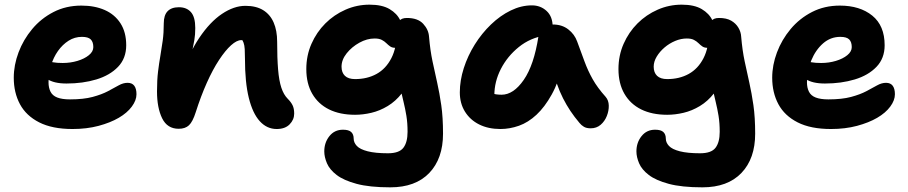

<svg xmlns="http://www.w3.org/2000/svg" viewBox="-20 -543 3891 823"><path d="M291 10Q204 10 148 -18.5Q92 -47 65.5 -96.5Q39 -146 39 -210Q39 -264 59.5 -318.5Q80 -373 118 -418.5Q156 -464 209.5 -491.5Q263 -519 329 -519Q386 -519 429 -500Q472 -481 496.5 -443Q521 -405 521 -349Q521 -293 486 -256.5Q451 -220 393 -202.5Q335 -185 265 -185Q211 -185 182 -204.5Q153 -224 153 -250Q153 -264 159.5 -271.5Q166 -279 182 -279Q193 -279 208 -276Q223 -273 249 -273Q282 -273 312 -282Q342 -291 361 -306.5Q380 -322 380 -341Q380 -363 369 -374Q358 -385 331 -385Q300 -385 274 -368.5Q248 -352 228.5 -324.5Q209 -297 198.5 -262Q188 -227 188 -190Q188 -167 196.5 -150Q205 -133 225.5 -125Q246 -117 280 -117Q338 -117 377 -127.5Q416 -138 442.5 -152Q469 -166 488.5 -177Q508 -188 527 -188Q546 -188 555.5 -175.5Q565 -163 565 -139Q565 -113 545 -86Q525 -59 489 -38Q453 -17 402.5 -3.5Q352 10 291 10Z M1166 10Q1124 10 1093.5 -23.5Q1063 -57 1046.5 -123.5Q1030 -190 1030 -292Q1030 -316 1029 -332.5Q1028 -349 1024 -360Q1020 -371 1013 -379.5Q1006 -388 994 -395Q1020 -395 1037 -390.5Q1054 -386 1063 -373.5Q1072 -361 1069 -333Q1052 -355 1040 -363Q1028 -371 1014 -371Q995 -371 970.5 -349Q946 -327 919 -286Q892 -245 866.5 -188Q841 -131 819 -62Q806 -21 790 -6Q774 9 746 9Q697 9 675 -36Q653 -81 653 -151Q653 -200 657.5 -236.5Q662 -273 667.5 -304.5Q673 -336 677.5 -369Q682 -402 682 -443Q682 -478 698.5 -495Q715 -512 747 -512Q780 -512 798.5 -491Q817 -470 817 -423Q817 -394 813 -371Q809 -348 803.5 -322Q798 -296 794 -259Q790 -222 791 -165L754 -208Q788 -312 834 -380.5Q880 -449 931.5 -483.5Q983 -518 1032 -518Q1078 -518 1108 -499.5Q1138 -481 1153 -446.5Q1168 -412 1168 -364Q1168 -294 1172 -245.5Q1176 -197 1186 -167Q1196 -137 1213 -120Q1227 -106 1234 -92Q1241 -78 1241 -56Q1241 -30 1221.5 -10Q1202 10 1166 10Z M1653 260Q1564 260 1508.5 245Q1453 230 1423 207Q1393 184 1381.5 157Q1370 130 1370 106Q1370 68 1392 40.5Q1414 13 1450 13Q1475 13 1485.5 23Q1496 33 1496 51Q1496 68 1509.5 82.5Q1523 97 1556 105.5Q1589 114 1643 114Q1691 114 1709 90.5Q1727 67 1727 22Q1727 -16 1722 -46.5Q1717 -77 1710 -105.5Q1703 -134 1696 -165.5Q1689 -197 1684 -235L1742 -227Q1729 -177 1702.5 -143Q1676 -109 1642 -88.5Q1608 -68 1572 -59.5Q1536 -51 1502 -51Q1437 -51 1390.5 -74Q1344 -97 1318.5 -141Q1293 -185 1293 -247Q1293 -305 1315 -355Q1337 -405 1374.5 -442.5Q1412 -480 1461 -501.5Q1510 -523 1564 -523Q1618 -523 1650 -504Q1682 -485 1695.5 -456Q1709 -427 1709 -395Q1709 -370 1698 -354Q1687 -338 1675 -338Q1661 -338 1652.5 -344Q1644 -350 1636 -358Q1628 -366 1616.5 -372Q1605 -378 1586 -378Q1553 -378 1520.5 -360Q1488 -342 1466 -314.5Q1444 -287 1444 -257Q1444 -232 1458.5 -218Q1473 -204 1502 -204Q1554 -204 1594 -226Q1634 -248 1657.5 -293.5Q1681 -339 1681 -408Q1681 -438 1690.5 -452Q1700 -466 1724 -466Q1771 -466 1794 -441Q1817 -416 1819 -386Q1824 -327 1834 -280Q1844 -233 1854 -188.5Q1864 -144 1871.5 -92Q1879 -40 1879 30Q1879 137 1820 198.5Q1761 260 1653 260Z M2125 10Q2073 10 2034 -9.5Q1995 -29 1973 -64.5Q1951 -100 1951 -147Q1951 -198 1968 -251Q1985 -304 2015 -352Q2045 -400 2084.5 -438Q2124 -476 2169 -498Q2214 -520 2260 -520Q2297 -520 2323 -496Q2349 -472 2349 -428Q2349 -412 2340 -403Q2331 -394 2317 -391Q2253 -381 2204 -341.5Q2155 -302 2127 -247.5Q2099 -193 2099 -134Q2099 -117 2101.5 -102.5Q2104 -88 2112 -66L2044 -168Q2068 -150 2086.5 -143.5Q2105 -137 2130 -137Q2181 -137 2225 -200.5Q2269 -264 2288 -387Q2291 -411 2309 -424.5Q2327 -438 2350 -438Q2389 -438 2416 -417Q2443 -396 2454 -365Q2471 -319 2485.5 -279.5Q2500 -240 2520.5 -203.5Q2541 -167 2576 -128Q2589 -113 2589.5 -90.5Q2590 -68 2581 -45.5Q2572 -23 2554.5 -8Q2537 7 2512 7Q2494 7 2483 0.5Q2472 -6 2464 -16Q2442 -42 2425 -67.5Q2408 -93 2393.5 -121.5Q2379 -150 2366.5 -185.5Q2354 -221 2341 -268L2394 -272Q2375 -192 2345 -138Q2315 -84 2279.5 -51Q2244 -18 2204.5 -4Q2165 10 2125 10Z M2991 260Q2902 260 2846.5 245Q2791 230 2761 207Q2731 184 2719.5 157Q2708 130 2708 106Q2708 68 2730 40.5Q2752 13 2788 13Q2813 13 2823.5 23Q2834 33 2834 51Q2834 68 2847.5 82.5Q2861 97 2894 105.5Q2927 114 2981 114Q3029 114 3047 90.5Q3065 67 3065 22Q3065 -16 3060 -46.5Q3055 -77 3048 -105.5Q3041 -134 3034 -165.5Q3027 -197 3022 -235L3080 -227Q3067 -177 3040.5 -143Q3014 -109 2980 -88.5Q2946 -68 2910 -59.5Q2874 -51 2840 -51Q2775 -51 2728.5 -74Q2682 -97 2656.5 -141Q2631 -185 2631 -247Q2631 -305 2653 -355Q2675 -405 2712.5 -442.5Q2750 -480 2799 -501.5Q2848 -523 2902 -523Q2956 -523 2988 -504Q3020 -485 3033.5 -456Q3047 -427 3047 -395Q3047 -370 3036 -354Q3025 -338 3013 -338Q2999 -338 2990.5 -344Q2982 -350 2974 -358Q2966 -366 2954.5 -372Q2943 -378 2924 -378Q2899 -378 2874 -367.5Q2849 -357 2828.5 -339.5Q2808 -322 2795 -300.5Q2782 -279 2782 -257Q2782 -232 2796.5 -218Q2811 -204 2840 -204Q2892 -204 2932 -226Q2972 -248 2995.5 -293.5Q3019 -339 3019 -408Q3019 -438 3028.5 -452Q3038 -466 3062 -466Q3094 -466 3114 -454.5Q3134 -443 3145 -424.5Q3156 -406 3157 -386Q3162 -327 3172 -280Q3182 -233 3192 -188.5Q3202 -144 3209.5 -92Q3217 -40 3217 30Q3217 137 3158 198.5Q3099 260 2991 260Z M3542 10Q3455 10 3399 -18.5Q3343 -47 3316.5 -96.5Q3290 -146 3290 -210Q3290 -264 3310.5 -318.5Q3331 -373 3369 -418.5Q3407 -464 3460.5 -491.5Q3514 -519 3580 -519Q3666 -519 3719 -476Q3772 -433 3772 -349Q3772 -293 3737 -256.5Q3702 -220 3644 -202.5Q3586 -185 3516 -185Q3462 -185 3433 -204.5Q3404 -224 3404 -250Q3404 -264 3410.5 -271.5Q3417 -279 3433 -279Q3444 -279 3459 -276Q3474 -273 3500 -273Q3533 -273 3563 -282Q3593 -291 3612 -306.5Q3631 -322 3631 -341Q3631 -363 3620 -374Q3609 -385 3582 -385Q3540 -385 3508 -357Q3476 -329 3457.5 -284Q3439 -239 3439 -190Q3439 -167 3447.5 -150Q3456 -133 3476.5 -125Q3497 -117 3531 -117Q3589 -117 3628 -127.5Q3667 -138 3693.5 -152Q3720 -166 3739.5 -177Q3759 -188 3778 -188Q3797 -188 3806.5 -175.5Q3816 -163 3816 -139Q3816 -113 3796 -86Q3776 -59 3740 -38Q3704 -17 3653.5 -3.5Q3603 10 3542 10Z"/></svg>

Font: Shantell Sans
Style: Bold
Weight: 700
Designer: Stephen Nixon, Anya Danilova, Shantell Martin
Foundry: Arrow Type
Version: Version 1.011;[c5ecc13dd]